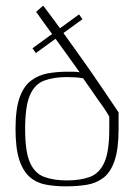

<svg xmlns="http://www.w3.org/2000/svg" viewBox="-20 -655 477 680"><path d="M95 -484 260 -604 272 -587 107 -467ZM35 -198Q35 -269 49.5 -309.5Q64 -350 90 -369.5Q116 -389 148.5 -395Q181 -401 217 -401Q229 -401 240 -401Q251 -401 262 -399Q240 -430 217 -462Q194 -494 172.5 -523.5Q151 -553 134 -576.5Q117 -600 108 -613Q111 -616 114.5 -619Q118 -622 121.5 -625Q125 -628 128 -631Q131 -634 133 -635Q171 -585 205.5 -537Q240 -489 273 -442.5Q306 -396 337.5 -349.5Q369 -303 400 -257Q400 -249 400 -238.5Q400 -228 400 -218Q400 -208 400 -199Q400 -128 386 -86.5Q372 -45 346.5 -25.5Q321 -6 287 -0.5Q253 5 214 5Q176 5 143 -1Q110 -7 86 -27.5Q62 -48 48.5 -88.5Q35 -129 35 -198ZM367 -242Q358 -258 348 -272.5Q338 -287 327 -302Q314 -321 300.5 -340.5Q287 -360 274 -378Q261 -380 246.5 -381Q232 -382 217 -382Q170 -382 136.5 -369.5Q103 -357 86 -318Q69 -279 69 -198Q69 -118 86 -79.5Q103 -41 136.5 -28.5Q170 -16 217 -16Q265 -16 298.5 -28.5Q332 -41 349.5 -79.5Q367 -118 367 -198Q367 -205 367 -212.5Q367 -220 367 -227.5Q367 -235 367 -242Z"/></svg>

Font: Genos Thin ExtraLight
Style: Regular
Weight: 250
Version: Version 1.010